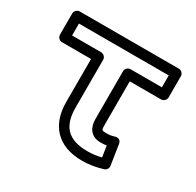

<svg xmlns="http://www.w3.org/2000/svg" viewBox="-132 -699 898 881"><g transform="rotate(30 317.0 -259.0)"><path d="M401.9 -15C298.5 -15 255.3 -63.4 255.3 -162V-415C255.3 -430.1 241 -440 230.3 -440H76V-503H551.8V-440H385.4C370.3 -440 360.4 -425.7 360.4 -415V-160C360.4 -118.8 380.7 -80 433.8 -80C446.5 -80 457.5 -80.8 466.1 -82.2L475 -24.1C452.6 -18.4 431.3 -15 401.9 -15ZM401.9 35C445.9 35 478.7 27.5 510.4 17.9C521.9 14.4 529.7 2.5 527.8 -9.8L511.3 -116.8C507.8 -139.4 488.8 -139.8 479.4 -136.9C461.4 -131.5 456.5 -130 433.8 -130C411.9 -130 410.4 -131.9 410.4 -160V-390H576.8C587.5 -390 601.8 -399.9 601.8 -415V-528C601.8 -538.7 591.9 -553 576.8 -553H51C40.3 -553 26 -543.1 26 -528V-415C26 -404.3 35.9 -390 51 -390H205.3V-162C205.3 -40.7 273.5 35 401.9 35Z"/></g></svg>

Font: Asimov
Style: WidOu
Weight: 500
Designer: Google
Version: Version 2.000980; 2014